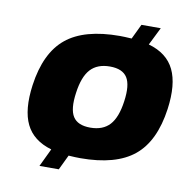

<svg xmlns="http://www.w3.org/2000/svg" viewBox="-74 -642 768 784"><g transform="rotate(10 310.0 -250.0)"><path d="M55.2 -250Q74.2 -386.7 149.4 -448.2Q224.6 -509.8 371.6 -509.8Q389.2 -509.8 420.4 -507.8L450.2 -569.8H530.3L493.7 -496.1Q571.3 -474.1 600.3 -413.8Q629.4 -353.5 615.2 -250Q596.2 -113.3 521 -51.8Q445.8 9.8 298.8 9.8Q279.3 9.8 250 7.8L220.2 69.8H140.1L175.8 -4.9Q99.1 -27.3 70.1 -86.9Q41 -146.5 55.2 -250ZM235.4 -250Q225.6 -181.6 245.1 -150.9Q264.6 -120.1 316.9 -120.1Q369.1 -120.1 397.5 -151.1Q425.8 -182.1 435.1 -250Q444.8 -318.4 425.3 -349.1Q405.8 -379.9 353.5 -379.9Q301.3 -379.9 272.9 -348.9Q244.6 -317.9 235.4 -250Z"/></g></svg>

Font: Fivo Sans Heavy
Style: Regular
Weight: 900
Designer: Alexander Slobzheninov
Foundry: Alexander Slobzheninov
Version: 1.0